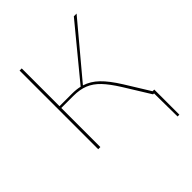

<svg xmlns="http://www.w3.org/2000/svg" viewBox="-231 -800 1136 1136"><g transform="rotate(-45 337.0 -231.5)"><path d="M608 -15V195H593L591 0H583L484 -160Q444 -224 410 -259.5Q376 -295 336.5 -311Q297 -327 243 -327H142V0H124V-658H142V-342H245Q283 -342 312 -335L578 -658H601L327 -331Q375 -316 415 -277.5Q455 -239 500 -167L594 -15Z"/></g></svg>

Font: Ysabeau SC Thin
Style: Regular
Weight: 200
Designer: Christian Thalmann (Catharsis Fonts)
Version: Version 0.003